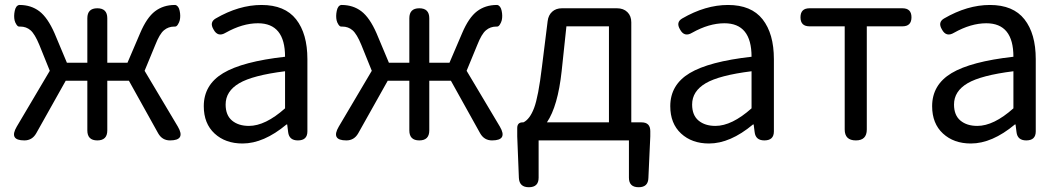

<svg xmlns="http://www.w3.org/2000/svg" viewBox="-20 -577 4356 789"><path d="M48.8 -56.6Q83 -114.3 184.6 -286.1L141.6 -392.6Q123 -437.5 105.5 -452.6Q87.9 -467.8 63.5 -467.8H60.5Q53.7 -466.8 47.9 -475.6Q42 -484.4 40 -493.2Q36.1 -510.7 40.5 -532.2Q44.9 -553.7 58.6 -556.6H60.5Q107.4 -556.6 141.6 -530.8Q175.8 -504.9 204.1 -440.4L254.9 -319.3H338.9V-502Q338.9 -543 379.9 -543Q420.9 -543 420.9 -502V-319.3H503.9L555.7 -440.4Q583 -504.9 617.2 -530.8Q651.4 -556.6 698.2 -556.6H700.2Q713.9 -553.7 718.3 -532.7Q722.7 -511.7 718.8 -494.1Q716.8 -485.4 710.9 -476.1Q705.1 -466.8 698.2 -467.8H696.3Q671.9 -467.8 653.8 -452.6Q635.7 -437.5 618.2 -392.6L574.2 -286.1L710.9 -56.6Q744.1 0 678.7 0Q646.5 0 629.9 -29.3L509.8 -245.1H420.9V-41Q420.9 0 379.9 0Q338.9 0 338.9 -41V-245.1H250L128.9 -29.3Q112.3 0 80.1 0Q15.6 0 48.8 -56.6Z M1243.2 -334V-37.1Q1243.2 0 1204.1 0Q1168 0 1164.1 -34.2L1160.2 -65.4H1157.2Q1063.5 12.7 976.6 12.7Q906.2 12.7 861.8 -28.3Q817.4 -69.3 817.4 -140.6Q817.4 -228.5 897 -276.4Q976.6 -324.2 1151.4 -343.8Q1151.4 -481.4 1040 -481.4Q976.6 -481.4 907.2 -442.4Q875 -422.9 857.4 -456.1Q839.8 -485.4 866.2 -501Q961.9 -556.6 1054.7 -556.6Q1150.4 -556.6 1196.8 -497.6Q1243.2 -438.5 1243.2 -334ZM1151.4 -131.8V-284.2Q1018.6 -267.6 962.9 -234.9Q907.2 -202.1 907.2 -147.5Q907.2 -103.5 933.6 -81.5Q960 -59.6 1002.9 -59.6Q1070.3 -59.6 1151.4 -131.8Z M1372.1 -56.6Q1406.2 -114.3 1507.8 -286.1L1464.8 -392.6Q1446.3 -437.5 1428.7 -452.6Q1411.1 -467.8 1386.7 -467.8H1383.8Q1377 -466.8 1371.1 -475.6Q1365.2 -484.4 1363.3 -493.2Q1359.4 -510.7 1363.8 -532.2Q1368.2 -553.7 1381.8 -556.6H1383.8Q1430.7 -556.6 1464.8 -530.8Q1499 -504.9 1527.3 -440.4L1578.1 -319.3H1662.1V-502Q1662.1 -543 1703.1 -543Q1744.1 -543 1744.1 -502V-319.3H1827.1L1878.9 -440.4Q1906.2 -504.9 1940.4 -530.8Q1974.6 -556.6 2021.5 -556.6H2023.4Q2037.1 -553.7 2041.5 -532.7Q2045.9 -511.7 2042 -494.1Q2040 -485.4 2034.2 -476.1Q2028.3 -466.8 2021.5 -467.8H2019.5Q1995.1 -467.8 1977.1 -452.6Q1959 -437.5 1941.4 -392.6L1897.5 -286.1L2034.2 -56.6Q2067.4 0 2002 0Q1969.7 0 1953.1 -29.3L1833 -245.1H1744.1V-41Q1744.1 0 1703.1 0Q1662.1 0 1662.1 -41V-245.1H1573.2L1452.1 -29.3Q1435.5 0 1403.3 0Q1338.9 0 1372.1 -56.6Z M2227.5 -74.2H2482.4V-468.8H2307.6L2288.1 -285.2Q2272.5 -140.6 2227.5 -74.2ZM2564.5 0H2193.4V153.3Q2193.4 192.4 2153.3 192.4Q2114.3 192.4 2112.3 154.3L2105.5 -16.6V-50.8Q2105.5 -74.2 2127.9 -74.2H2130.9Q2157.2 -86.9 2174.8 -133.3Q2192.4 -179.7 2207 -301.8L2230.5 -490.2Q2233.4 -514.6 2249 -528.8Q2264.6 -543 2289.1 -543H2515.6Q2542 -543 2558.1 -527.3Q2574.2 -511.7 2574.2 -485.4V-74.2H2616.2Q2652.3 -74.2 2652.3 -38.1V-16.6L2644.5 154.3Q2643.6 192.4 2604.5 192.4Q2564.5 192.4 2564.5 153.3Z M3160.2 -334V-37.1Q3160.2 0 3121.1 0Q3085 0 3081.1 -34.2L3077.1 -65.4H3074.2Q2980.5 12.7 2893.6 12.7Q2823.2 12.7 2778.8 -28.3Q2734.4 -69.3 2734.4 -140.6Q2734.4 -228.5 2814 -276.4Q2893.6 -324.2 3068.4 -343.8Q3068.4 -481.4 2957 -481.4Q2893.6 -481.4 2824.2 -442.4Q2792 -422.9 2774.4 -456.1Q2756.8 -485.4 2783.2 -501Q2878.9 -556.6 2971.7 -556.6Q3067.4 -556.6 3113.8 -497.6Q3160.2 -438.5 3160.2 -334ZM3068.4 -131.8V-284.2Q2935.5 -267.6 2879.9 -234.9Q2824.2 -202.1 2824.2 -147.5Q2824.2 -103.5 2850.6 -81.5Q2877 -59.6 2919.9 -59.6Q2987.3 -59.6 3068.4 -131.8Z M3306.6 -543H3688.5Q3725.6 -543 3725.6 -505.9Q3725.6 -468.8 3688.5 -468.8H3542V-44.9Q3542 0 3497.1 0Q3451.2 0 3451.2 -44.9V-468.8H3306.6Q3269.5 -468.8 3269.5 -505.9Q3269.5 -543 3306.6 -543Z M4236.3 -334V-37.1Q4236.3 0 4197.3 0Q4161.1 0 4157.2 -34.2L4153.3 -65.4H4150.4Q4056.6 12.7 3969.7 12.7Q3899.4 12.7 3855 -28.3Q3810.5 -69.3 3810.5 -140.6Q3810.5 -228.5 3890.1 -276.4Q3969.7 -324.2 4144.5 -343.8Q4144.5 -481.4 4033.2 -481.4Q3969.7 -481.4 3900.4 -442.4Q3868.2 -422.9 3850.6 -456.1Q3833 -485.4 3859.4 -501Q3955.1 -556.6 4047.9 -556.6Q4143.6 -556.6 4189.9 -497.6Q4236.3 -438.5 4236.3 -334ZM4144.5 -131.8V-284.2Q4011.7 -267.6 3956.1 -234.9Q3900.4 -202.1 3900.4 -147.5Q3900.4 -103.5 3926.8 -81.5Q3953.1 -59.6 3996.1 -59.6Q4063.5 -59.6 4144.5 -131.8Z"/></svg>

Font: GenSenMaruGothic TW TTF Regular
Style: Regular
Weight: 400
Version: Version 1.301